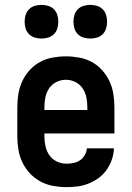

<svg xmlns="http://www.w3.org/2000/svg" viewBox="-20 -759 540 787"><path d="M252 8Q225 8 197.5 3Q170 -2 146 -15Q122 -28 103 -48Q84 -68 72 -93Q60 -118 55.5 -145.5Q51 -173 51 -200V-320Q51 -347 55.5 -374.5Q60 -402 71.5 -426.5Q83 -451 101.5 -471.5Q120 -492 144 -505Q168 -518 195.5 -523Q223 -528 250 -528Q277 -528 304.5 -523Q332 -518 356 -505Q380 -492 398.5 -471.5Q417 -451 428.5 -426.5Q440 -402 444.5 -374.5Q449 -347 449 -320V-212H162V-200Q162 -180 166.5 -159.5Q171 -139 182.5 -122.5Q194 -106 213 -97Q232 -88 252 -88Q267 -88 281.5 -91Q296 -94 308 -102Q320 -110 327.5 -123Q335 -136 336 -151H447Q446 -127 438.5 -105Q431 -83 417.5 -63.5Q404 -44 385 -30Q366 -16 344 -7Q322 2 299 5Q276 8 252 8ZM162 -308H338V-320Q338 -340 334 -360Q330 -380 318.5 -397Q307 -414 288.5 -423Q270 -432 250 -432Q230 -432 211.5 -423Q193 -414 181.5 -397Q170 -380 166 -360Q162 -340 162 -320ZM350 -601Q336 -601 322.5 -605Q309 -609 299 -619Q289 -629 285 -642.5Q281 -656 281 -670Q281 -684 285 -697.5Q289 -711 299 -721Q309 -731 322.5 -735Q336 -739 350 -739Q364 -739 377.5 -735Q391 -731 401 -721Q411 -711 415 -697.5Q419 -684 419 -670Q419 -656 415 -642.5Q411 -629 401 -619Q391 -609 377.5 -605Q364 -601 350 -601ZM150 -601Q136 -601 122.5 -605Q109 -609 99 -619Q89 -629 85 -642.5Q81 -656 81 -670Q81 -684 85 -697.5Q89 -711 99 -721Q109 -731 122.5 -735Q136 -739 150 -739Q164 -739 177.5 -735Q191 -731 201 -721Q211 -711 215 -697.5Q219 -684 219 -670Q219 -656 215 -642.5Q211 -629 201 -619Q191 -609 177.5 -605Q164 -601 150 -601Z"/></svg>

Font: Iosevka SS18
Style: Bold
Weight: 700
Monospace: yes
Designer: Belleve Invis
Foundry: Belleve Invis
Version: Version 25.1.1; ttfautohint (v1.8.4)